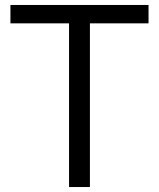

<svg xmlns="http://www.w3.org/2000/svg" viewBox="-20 -753 640 773"><path d="M578 -733V-659H342V0H258V-659H22V-733Z"/></svg>

Font: IBM Plex Sans JP
Style: Regular
Weight: 400
Designer: Mike Abbink; Paul van der Laan; Pieter van Rosmalen; Wujin Sim; Yejin Wi; Jinhee Kim; Boomi Park; Yona Kim; Kichan Ma
Foundry: Sandoll Inc.
Version: Version 1.000